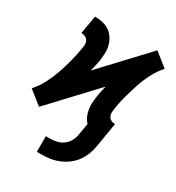

<svg xmlns="http://www.w3.org/2000/svg" viewBox="-204 -639 881 959"><g transform="rotate(30 236.5 -160.0)"><path d="M154 210V120H179Q198 120 217 115.5Q236 111 252.5 99Q269 87 279 69.5Q289 52 292 33L304 -37Q291 -50 283.5 -67.5Q276 -85 273 -104Q270 -123 271.5 -143Q273 -163 276 -183Q278 -198 281.5 -213Q285 -228 289 -244L51 10L12 -21L-27 -52Q1 -83 19.5 -119Q38 -155 51 -192.5Q64 -230 74 -268Q84 -306 90 -343Q93 -356 94 -369Q95 -382 90 -393Q85 -404 74 -409.5Q63 -415 50 -415L68 -520Q91 -520 113 -515Q135 -510 152.5 -498Q170 -486 181.5 -467.5Q193 -449 198.5 -427.5Q204 -406 202.5 -383Q201 -360 198 -337Q195 -322 191.5 -307Q188 -292 184 -276L422 -530L461 -499L500 -468Q472 -437 453.5 -401Q435 -365 422.5 -327.5Q410 -290 399.5 -252Q389 -214 383 -177Q381 -164 380 -151Q379 -138 384 -127Q389 -116 399.5 -110.5Q410 -105 423 -105L400 33Q396 58 387 82.5Q378 107 362.5 128.5Q347 150 325 166.5Q303 183 278.5 193Q254 203 229 206.5Q204 210 179 210Z"/></g></svg>

Font: Iosevka Curly Extrabold
Style: Italic
Weight: 800
Italic angle: -9°
Monospace: yes
Designer: Belleve Invis
Foundry: Belleve Invis
Version: Version 22.1.2; ttfautohint (v1.8.4)